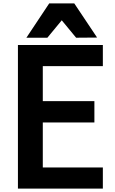

<svg xmlns="http://www.w3.org/2000/svg" viewBox="-20 -1063 678 1135"><path d="M86 52H588V-73H233V-339H538V-465H233V-672H588V-797H86ZM430 -840 554 -841 419 -1043H271L136 -840H260L345 -943Z"/></svg>

Font: LINE Seed JP_OTF Bold
Style: Regular
Weight: 700
Designer: LINE & Fontrix & Fontworks
Version: Version 1.009